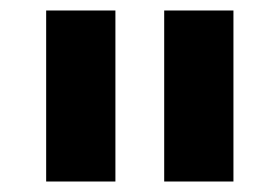

<svg xmlns="http://www.w3.org/2000/svg" viewBox="-20 -760 533 366"><path d="M425 -414V-740H293V-414ZM200 -414V-740H68V-414Z"/></svg>

Font: IBM Plex Devanagari
Style: Bold
Weight: 700
Designer: Mike Abbink, Paul van der Laan, Pieter van Rosmalen, Erin McLaughlin
Foundry: Bold Monday
Version: Version 1.0